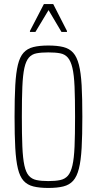

<svg xmlns="http://www.w3.org/2000/svg" viewBox="-20 -921 478 949"><path d="M219 8Q175 8 145 0.5Q115 -7 96.5 -27.5Q78 -48 68.5 -87.5Q59 -127 55.5 -189.5Q52 -252 52 -344Q52 -437 55.5 -499.5Q59 -562 68.5 -601Q78 -640 96.5 -660.5Q115 -681 145 -688.5Q175 -696 219 -696Q263 -696 293 -688.5Q323 -681 341.5 -660.5Q360 -640 370 -601Q380 -562 383.5 -499.5Q387 -437 387 -344Q387 -252 383.5 -189.5Q380 -127 370 -87.5Q360 -48 341.5 -27.5Q323 -7 293 0.5Q263 8 219 8ZM219 -26Q254 -26 277.5 -31Q301 -36 315.5 -52.5Q330 -69 338 -103.5Q346 -138 348.5 -196.5Q351 -255 351 -344Q351 -434 348.5 -492.5Q346 -551 338 -585Q330 -619 315.5 -636Q301 -653 277.5 -657.5Q254 -662 219 -662Q184 -662 160.5 -657.5Q137 -653 122.5 -636Q108 -619 100.5 -585Q93 -551 90.5 -492.5Q88 -434 88 -344Q88 -255 90.5 -196.5Q93 -138 100.5 -103.5Q108 -69 122.5 -52.5Q137 -36 160.5 -31Q184 -26 219 -26ZM128 -763V-768L197 -901H243L311 -768V-763H284L220 -871L155 -763Z"/></svg>

Font: Saira ExtraCondensed Thin
Style: Regular
Weight: 250
Width: 2
Designer: Hector Gatti with collaboration of the Omnibus-Type team
Foundry: Omnibus-Type
Version: Version 1.101